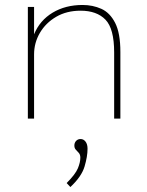

<svg xmlns="http://www.w3.org/2000/svg" viewBox="-20 -477 590 772"><path d="M92 0V-449H117V-339Q140 -395 191.5 -426Q243 -457 312 -457Q353 -457 387.5 -441.5Q422 -426 443 -385Q464 -344 464 -268V0H439V-266Q439 -362 404 -398Q369 -434 304 -434Q248 -434 206 -409.5Q164 -385 140.5 -345Q117 -305 117 -258V0ZM263 275 248 259Q283 224 293 200Q303 176 303 157Q303 145 297 138Q291 131 285 125Q279 119 279 108Q279 97 286 89.5Q293 82 304 82Q316 82 324 92.5Q332 103 332 121Q332 152 320 192.5Q308 233 263 275Z"/></svg>

Font: Inconsolata SemiExpanded ExtraLight
Style: Regular
Weight: 200
Width: 6
Monospace: yes
Designer: Raph Levien, Cyreal, Brenton Simpson
Foundry: Raph Levien, Cyreal, Google
Version: Version 3.001; ttfautohint (v1.8.2.53-6de2)